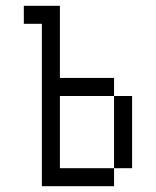

<svg xmlns="http://www.w3.org/2000/svg" viewBox="-20 -645 540 665"><path d="M125 -562.5V0H375V-62.5H187.5Q187.5 -62.5 187.5 -312.5H375Q375 -312.5 375 -62.5H437.5Q437.5 -62.5 437.5 -312.5H375V-375H187.5Q187.5 -375 187.5 -625H62.5V-562.5Z"/></svg>

Font: BFUnifontExMono
Style: Regular
Weight: 500
Version: Version 15.0.06